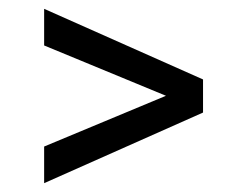

<svg xmlns="http://www.w3.org/2000/svg" viewBox="-20 -514 560 435"><path d="M440 -259 80 -99V-182L356 -297L80 -411V-494L440 -334Z"/></svg>

Font: RopaSansRegular
Style: Regular
Weight: 400
Designer: Botio Nikoltchev
Foundry: Botjo Nikoltchev
Version: Version 1.002